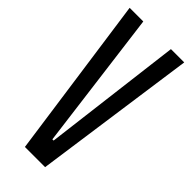

<svg xmlns="http://www.w3.org/2000/svg" viewBox="-225 -727 766 766"><g transform="rotate(45 157.5 -344.0)"><path d="M101 0 4 -688H81L157 -99H164L237 -688H312L215 0Z"/></g></svg>

Font: Saira Ultra Condensed Medium
Style: Regular
Weight: 500
Width: 1
Designer: Hector Gatti with collaboration of the Omnibus-Type team
Foundry: Omnibus-Type
Version: Version 1.001; ttfautohint (v1.8)